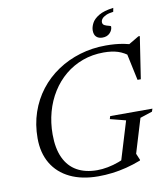

<svg xmlns="http://www.w3.org/2000/svg" viewBox="-96 -972 922 1061"><g transform="rotate(-10 365.0 -441.0)"><path d="M369.5 -24.5Q398 -24.5 429.5 -30.5Q461 -36.5 491.5 -47.8Q522 -59 546 -75.5L499.5 -23L574 -268L486.5 -290.5L491.5 -306.5H728.5L723 -290.5L654.5 -268L596.5 -76.5L612 -39.5L610.5 -36Q569 -20 528.5 -9.8Q488 0.5 448.5 5.2Q409 10 370.5 10Q278 10 211.8 -22Q145.5 -54 110.2 -113.5Q75 -173 75 -255Q75 -332.5 98 -400Q121 -467.5 163 -521.8Q205 -576 262.8 -614.8Q320.5 -653.5 389.5 -674.2Q458.5 -695 535 -695Q561.5 -695 586.5 -693Q611.5 -691 636.2 -686.2Q661 -681.5 685.5 -673L650.5 -671.5L721.5 -713.5H729.5L693.5 -477.5H675L641 -637L665 -609Q630 -637.5 596.2 -648.2Q562.5 -659 516.5 -659Q453 -659 398.2 -639Q343.5 -619 299.8 -582.8Q256 -546.5 224.8 -496.8Q193.5 -447 177 -387.2Q160.5 -327.5 160.5 -261Q160.5 -183 185 -130.2Q209.5 -77.5 256.2 -51Q303 -24.5 369.5 -24.5ZM582.5 -792.5Q582.5 -773 567 -757Q551.5 -741 525.5 -741Q503.5 -741 491 -753Q478.5 -765 478.5 -789Q478.5 -807.5 489.5 -829.2Q500.5 -851 529.8 -868.5Q559 -886 612 -892.5L608 -871Q582.5 -868 566.8 -860.8Q551 -853.5 543.8 -844.5Q536.5 -835.5 536.5 -825.5Q536.5 -812.5 548 -807Q559.5 -801.5 571 -799.2Q582.5 -797 582.5 -792.5Z"/></g></svg>

Font: Newsreader 36pt
Style: Italic
Weight: 400
Italic angle: -17°
Designer: Hugues Gentile
Foundry: Production Type
Version: Version 1.003